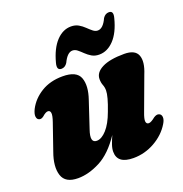

<svg xmlns="http://www.w3.org/2000/svg" viewBox="-126 -797 876 921"><g transform="rotate(-20 312.0 -337.0)"><path d="M587 -143Q598.5 -139 599.8 -124.8Q601 -110.5 589.5 -92Q561.5 -45.5 510.2 -16.5Q459 12.5 401 12.5Q319 12.5 319 -49Q319 -65.5 326 -85.5Q333 -105.5 342.5 -126.5Q290.5 -48.5 231.5 -18Q172.5 12.5 118.5 12.5Q53.5 12.5 38.8 -33.2Q24 -79 49 -148L95 -281Q106 -312.5 104 -325.8Q102 -339 90.5 -339Q79 -339 61.5 -323Q47.5 -312.5 37 -318Q28 -321.5 26.2 -335.2Q24.5 -349 35.5 -371.5Q58.5 -416 104.5 -444.2Q150.5 -472.5 214 -472.5Q285.5 -472.5 301 -430.5Q316.5 -388.5 294 -323L249.5 -189Q227.5 -125.5 263.5 -125.5Q288 -125.5 314.2 -154.2Q340.5 -183 360.5 -238Q387.5 -308 387.5 -337.5Q387.5 -353.5 382 -367.2Q376.5 -381 376.5 -399Q376.5 -432.5 415.8 -452.5Q455 -472.5 528.5 -472.5Q584 -472.5 597 -438.5Q610 -404.5 586 -346.5L524 -179Q511 -145.5 513 -132.5Q515 -119.5 527 -119.5Q538.5 -119.5 560.5 -137.5Q576 -147.5 587 -143ZM416.5 -510Q394.5 -510 378.5 -519.5Q362.5 -529 349.8 -541.5Q337 -554 325.5 -563.2Q314 -572.5 301 -572.5Q274.5 -572.5 253 -526.5Q241 -508 222.5 -508Q197 -508 207 -544.5Q225 -612.5 258.5 -648Q292 -683.5 333.5 -683.5Q355.5 -683.5 371.8 -674Q388 -664.5 400.5 -652.2Q413 -640 424.8 -630.5Q436.5 -621 449 -621Q476.5 -621 497.5 -667.5Q509.5 -685.5 528 -685.5Q553 -685.5 543 -649.5Q525.5 -581 491.8 -545.5Q458 -510 416.5 -510Z"/></g></svg>

Font: Fraunces 72pt Soft Black
Style: Italic
Weight: 900
Italic angle: -16°
Version: Version 1.000;[b76b70a41]